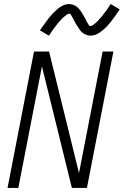

<svg xmlns="http://www.w3.org/2000/svg" viewBox="-20 -923 608 943"><path d="M17 0 147 -670H221L368 -73L484 -670H537L407 0H333L186 -597L70 0ZM220 -748 176 -774Q189 -792 199.5 -807Q210 -822 220 -834.5Q230 -847 239 -856.5Q248 -866 261 -877.5Q274 -889 289 -896Q304 -903 319 -903Q324 -903 329.5 -902Q335 -901 339.5 -899.5Q344 -898 348.5 -895.5Q353 -893 357 -890Q361 -887 364.5 -883.5Q368 -880 371 -876Q374 -872 377 -868Q380 -864 382.5 -859.5Q385 -855 387.5 -851Q390 -847 392.5 -843Q395 -839 397.5 -834Q400 -829 402.5 -824Q405 -819 407 -815Q409 -811 411.5 -807.5Q414 -804 416.5 -799.5Q419 -795 424 -795Q428 -795 432 -797.5Q436 -800 439.5 -802Q443 -804 446.5 -807.5Q450 -811 455 -815Q460 -819 461 -820.5Q462 -822 464 -824.5Q466 -827 469 -830Q472 -833 474.5 -836Q477 -839 480 -842.5Q483 -846 485.5 -849.5Q488 -853 491 -857Q494 -861 497.5 -865Q501 -869 504 -873.5Q507 -878 510 -883Q513 -888 516.5 -893Q520 -898 524 -903L568 -877Q556 -859 545 -843.5Q534 -828 524 -815.5Q514 -803 505 -793.5Q496 -784 483 -773Q470 -762 455 -755Q440 -748 425 -748Q420 -748 414.5 -749Q409 -750 404.5 -751.5Q400 -753 395.5 -755.5Q391 -758 387 -761Q383 -764 379.5 -767.5Q376 -771 373 -775Q370 -779 367.5 -783Q365 -787 362 -791Q359 -795 356.5 -799.5Q354 -804 351.5 -808Q349 -812 346.5 -817Q344 -822 341.5 -826.5Q339 -831 337 -835.5Q335 -840 332.5 -843.5Q330 -847 327.5 -851.5Q325 -856 320 -856Q316 -856 312 -853.5Q308 -851 304.5 -848.5Q301 -846 297.5 -843Q294 -840 289 -835.5Q284 -831 283 -830Q282 -829 280 -826.5Q278 -824 275.5 -821Q273 -818 270 -815Q267 -812 264 -808.5Q261 -805 258.5 -801.5Q256 -798 253 -794Q250 -790 247 -786Q244 -782 240.5 -777.5Q237 -773 234 -768Q231 -763 227.5 -758Q224 -753 220 -748Z"/></svg>

Font: Lode Dark Term
Style: Italic
Weight: 400
Italic angle: -11°
Monospace: yes
Designer: Belleve Invis
Foundry: Belleve Invis
Version: Version 29.2.0